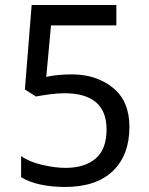

<svg xmlns="http://www.w3.org/2000/svg" viewBox="-20 -734 591 764"><path d="M238 10Q363 10 429 -53.5Q495 -117 495 -229Q495 -332 429 -385Q363 -438 266 -438Q234 -438 207 -435Q180 -432 164 -428L183 -633H443V-714H106L79 -378L123 -350Q143 -354 176.5 -358.5Q210 -363 236 -363Q404 -363 404 -219Q404 -140 360.5 -103Q317 -66 240 -66Q199 -66 147.5 -78Q96 -90 64 -113V-29Q96 -9 142 0.5Q188 10 238 10Z"/></svg>

Font: Noto Sans Devanagari
Style: Regular
Weight: 400
Designer: Jelle Bosma - Monotype Design Team
Foundry: Monotype Imaging Inc.
Version: Version 1.901